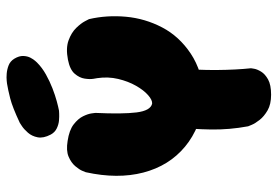

<svg xmlns="http://www.w3.org/2000/svg" viewBox="-154 -720 870 602"><g transform="rotate(-90 281.0 -419.0)"><path d="M277 -212Q182 -224 122 -274Q62 -324 41 -404.5Q20 -485 42 -585Q42 -585 46 -595Q50 -605 61 -618Q72 -631 91 -639Q110 -647 140 -642Q174 -637 192 -623Q210 -609 217.5 -593.5Q225 -578 226.5 -566.5Q228 -555 228 -555Q224 -470 229.5 -426Q235 -382 257 -377Q268 -376 283.5 -389.5Q299 -403 313 -427.5Q327 -452 334.5 -483.5Q342 -515 337 -549Q337 -549 335 -560.5Q333 -572 335.5 -588.5Q338 -605 351 -620Q364 -635 395 -641Q431 -648 455.5 -639Q480 -630 494.5 -615Q509 -600 515.5 -587.5Q522 -575 522 -575Q535 -519 529.5 -459Q524 -399 496 -345.5Q468 -292 414 -256Q360 -220 277 -212ZM285 -4Q255 -4 236 -15Q217 -26 206 -40Q195 -54 190.5 -65Q186 -76 186 -76Q175 -135 176 -193Q177 -251 183 -305L368 -300Q362 -235 362.5 -174.5Q363 -114 368 -67Q368 -67 366.5 -57.5Q365 -48 357.5 -35.5Q350 -23 333 -13.5Q316 -4 285 -4ZM235 -669Q235 -669 226 -668.5Q217 -668 204.5 -669Q192 -670 179.5 -676Q167 -682 160 -695Q148 -718 151.5 -736Q155 -754 166 -766.5Q177 -779 187 -785.5Q197 -792 197 -792Q246 -815 273.5 -822Q301 -829 320 -832Q320 -832 329 -833Q338 -834 351 -833Q364 -832 377 -827Q390 -822 398 -809Q407 -794 406.5 -781Q406 -768 401 -758.5Q396 -749 391 -743.5Q386 -738 386 -738Q370 -722 348.5 -710Q327 -698 305 -689.5Q283 -681 264.5 -676Q246 -671 235 -669Z"/></g></svg>

Font: Sour Gummy Black
Style: Regular
Weight: 900
Designer: Stefie Justprince
Foundry: Eifetstype
Version: Version 1.000